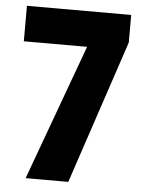

<svg xmlns="http://www.w3.org/2000/svg" viewBox="-52 -756 600 798"><g transform="rotate(5 248.0 -357.0)"><path d="M85 0 292 -566H28V-714H463V-599L263 0Z"/></g></svg>

Font: Noto Sans Tamil ExtraCondensed Black
Style: Regular
Weight: 900
Width: 2
Designer: Jelle Bosma - Monotype Design Team
Foundry: Monotype Imaging Inc.
Version: Version 2.004; ttfautohint (v1.8.4.7-5d5b)